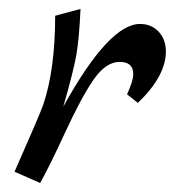

<svg xmlns="http://www.w3.org/2000/svg" viewBox="-20 -407 395 425"><path d="M12.2 -26.9Q67.4 -151.9 75.2 -173.8Q102.1 -252 102.1 -372.1L158.2 -387.2Q155.3 -322.3 149.2 -286.6Q143.1 -251 120.1 -170.9Q221.2 -354 290 -354Q314.9 -354 331.1 -336.9Q347.2 -319.8 347.2 -293Q347.2 -238.8 285.2 -179.2L261.2 -198.2Q275.4 -229 274.9 -243.2Q274.9 -270 244.9 -270Q214.8 -270 188 -231.9Q161.1 -193.8 124.5 -114.5Q87.9 -35.2 68.8 -2Z"/></svg>

Font: Marck Script
Style: Regular
Weight: 400
Designer: Denis Masharov, Marck Fogel
Foundry: Denis Masharov
Version: Version 1.002